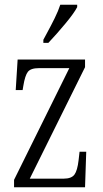

<svg xmlns="http://www.w3.org/2000/svg" viewBox="-20 -786 432 806"><path d="M39 -31 271 -500H144Q109 -500 97 -484.5Q85 -469 78 -426L75 -408H46L54 -536H337V-504L105 -36H247Q280 -36 292.5 -53Q305 -70 310 -114L314 -149H342L337 0H39ZM162 -619 177 -647Q194 -678 209.5 -709.5Q225 -741 233 -766H304V-756Q291 -731 254.5 -687Q218 -643 183 -606H162Z"/></svg>

Font: Noto Serif CondLight
Style: Regular
Weight: 300
Width: 3
Designer: Monotype Design Team
Foundry: Monotype Imaging Inc.
Version: Version 1.001